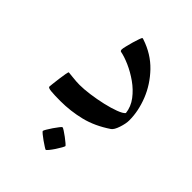

<svg xmlns="http://www.w3.org/2000/svg" viewBox="-182 -516 803 803"><g transform="rotate(45 219.5 -114.5)"><path d="M390.1 -141.1Q390.1 -121.6 381.3 -95.2Q372.6 -68.8 361.3 -61Q304.2 -22.5 246.6 -8.3Q189 5.9 128.9 5.9Q93.3 5.9 73.5 3.9Q53.7 2 53.7 -4.4Q53.7 -6.3 55.4 -21.7Q57.1 -37.1 59.6 -56.2Q62 -75.2 64.7 -89.6Q67.4 -104 69.3 -104Q72.8 -104 96.2 -101.3Q119.6 -98.6 138.2 -98.6Q163.6 -98.6 197.8 -103.3Q231.9 -107.9 265.9 -115.7Q299.8 -123.5 325.2 -133.1Q350.6 -142.6 358.4 -152.3Q354.5 -186.5 332.8 -215.1Q311 -243.7 280.3 -265.4Q249.5 -287.1 217.8 -301Q186 -314.9 162.1 -319.3Q157.7 -321.8 157.7 -327.6Q157.7 -333.5 161.4 -348.9Q165 -364.3 169.9 -381.3Q174.8 -398.4 179.4 -410.9Q184.1 -423.3 185.5 -423.3Q189.5 -423.3 192.4 -421.9Q257.3 -400.4 301.3 -354.5Q345.2 -308.6 367.7 -252Q390.1 -195.3 390.1 -141.1ZM277.3 124Q277.3 126.5 271.2 137.5Q265.1 148.4 256.6 161.4Q248 174.3 240.2 183.8Q232.4 193.4 229.5 193.4Q228 193.4 218 187Q208 180.7 195.8 172.1Q183.6 163.6 174.6 156Q165.5 148.4 165.5 146Q165.5 143.1 171.9 132.3Q178.2 121.6 187 108.6Q195.8 95.7 203.4 86.2Q210.9 76.7 212.9 76.7Q215.8 76.7 226.1 83.3Q236.3 89.8 248 98.6Q259.8 107.4 268.6 115Q277.3 122.6 277.3 124Z"/></g></svg>

Font: Rohingya Solluk
Style: Regular
Weight: 400
Designer: SIL International
Foundry: SIL International
Version: Version 1.001